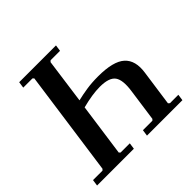

<svg xmlns="http://www.w3.org/2000/svg" viewBox="-167 -837 1004 1004"><g transform="rotate(-45 335.0 -335.0)"><path d="M582 -35H644L639 0H377L382 -35H452L459 -42L484 -220Q495 -294 473.5 -324.5Q452 -355 383 -355Q355 -355 322.5 -350Q290 -345 251 -335L210 -42L217 -35H285L280 0H8L13 -35H83L90 -42L172 -628L165 -635H97L102 -670H374L369 -635H299L292 -628L258 -380Q291 -388 329.5 -394Q368 -400 415 -400Q527 -400 570.5 -360.5Q614 -321 602 -240L574 -42Z"/></g></svg>

Font: Brygada 1918 SemiBold
Style: Italic
Weight: 600
Italic angle: -8°
Designer: Mateusz Machalski | Borys Kosmynka | Przemek Hoffer
Foundry: NIEPODLEGLA 2018
Version: Version 3.006